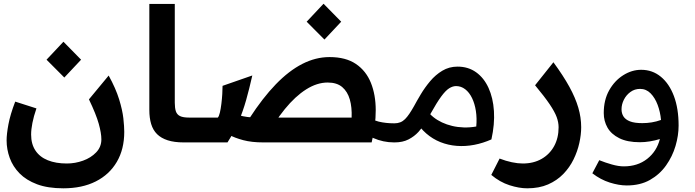

<svg xmlns="http://www.w3.org/2000/svg" viewBox="-20 -761 3716 1026"><path d="M318.3 245.3Q235.7 245.3 178 223.7Q120.3 202 84.5 165.5Q48.7 129 32 83Q15.3 37 15.3 -11Q15.3 -44 25 -96.3Q34.7 -148.7 61.3 -218L174.7 -181.7Q160 -139.3 153.2 -104.2Q146.3 -69 146.3 -42Q146.3 8.7 169.3 43.3Q192.3 78 235.2 95.3Q278 112.7 337.3 112.7Q381.7 112.7 423.8 97.5Q466 82.3 493.8 53.3Q521.7 24.3 521.7 -16.3Q521.7 -49.3 507.7 -99.7Q493.7 -150 455.3 -230L560.7 -357.3Q598.7 -288.3 616.5 -230.5Q634.3 -172.7 639.2 -128.7Q644 -84.7 644 -56.7Q644 36.3 604.3 104Q564.7 171.7 491.8 208.5Q419 245.3 318.3 245.3ZM323.7 -346.7 228.7 -442 319 -538 413.3 -442Z M961.3 0Q911.3 0 876.2 -11.3Q841 -22.7 819.3 -44.2Q797.7 -65.7 787.8 -98.3Q778 -131 778 -172.7V-740H914V-212Q914 -183.7 919.8 -166.2Q925.7 -148.7 942 -140.7Q958.3 -132.7 990.7 -132.7H1024V0Z M1935 -149Q1966 -120 2004 -111Q2042 -102 2086 -102V0Q2028 0 1974.5 -23.5Q1921 -47 1887 -102ZM1390 0V-132.7H1859Q1861.3 -187.7 1849.3 -229.5Q1837.3 -271.3 1808.8 -295.7Q1780.3 -320 1731 -320Q1674 -320 1616 -283.3Q1558 -246.7 1501.8 -177.8Q1445.7 -109 1393.3 -11.3L1313 -129Q1383.7 -238 1453.8 -310.5Q1524 -383 1595.5 -419.5Q1667 -456 1741 -456Q1827.7 -456 1882 -419.2Q1936.3 -382.3 1962 -318.3Q1987.7 -254.3 1987.8 -172.5Q1988 -90.7 1966 0ZM1024 0V-132.7H1144Q1150.3 -139.3 1155 -159.3Q1159.7 -179.3 1163 -206.2Q1166.3 -233 1167.8 -258.8Q1169.3 -284.7 1169.3 -302.3L1328.3 -357.7Q1312.3 -286.7 1295.2 -226Q1278 -165.3 1254.7 -110.5Q1231.3 -55.7 1195.7 0ZM1387 0Q1325 0 1279.8 -12Q1234.7 -24 1202.8 -41.2Q1171 -58.3 1147 -74.7L1218.7 -160Q1235.3 -151.7 1256 -145.5Q1276.7 -139.3 1301.2 -136Q1325.7 -132.7 1352.7 -132.7H1390V0ZM1713.7 -549.7 1618.7 -645 1709 -741 1803.3 -645Z M2086 0V-102H2088Q2105 -102 2119 -107.5Q2133 -113 2144.5 -124.5Q2156 -136 2167.5 -153Q2179 -170 2192 -193Q2207 -221 2228.5 -257Q2250 -293 2278.5 -327Q2307 -361 2343.5 -383Q2380 -405 2425 -405Q2482 -405 2524 -375Q2566 -345 2590.5 -291.5Q2615 -238 2619.5 -167.5Q2624 -97 2606 -16Q2561 4 2514 13Q2467 22 2421 18.5Q2375 15 2333.5 -1.5Q2292 -18 2257.5 -48Q2223 -78 2198 -121L2261 -173Q2275 -152 2295.5 -135.5Q2316 -119 2341.5 -107Q2367 -95 2396.5 -88Q2426 -81 2458.5 -80Q2491 -79 2525 -85Q2529 -129 2523 -168Q2517 -207 2502.5 -237Q2488 -267 2466 -284Q2444 -301 2417 -301Q2399 -301 2380 -289Q2361 -277 2337.5 -245Q2314 -213 2280 -152Q2269 -132 2253.5 -106Q2238 -80 2216 -56Q2194 -32 2163 -16Q2132 0 2088 0Z M2797.3 245.3Q2754 245.3 2702.7 228.8Q2651.3 212.3 2605.3 173.7L2649.7 86.3Q2683 99.3 2715.2 106Q2747.3 112.7 2773.3 112.7Q2831.3 112.7 2874.3 88Q2917.3 63.3 2941.2 19.7Q2965 -24 2965 -81Q2965 -107.3 2954.7 -135.5Q2944.3 -163.7 2917.2 -204Q2890 -244.3 2839.3 -305.3L2937.3 -428.3Q2990.3 -356 3022.7 -297Q3055 -238 3070.3 -185.7Q3085.7 -133.3 3085.7 -81Q3085.7 -41.7 3075.8 3Q3066 47.7 3045 90.7Q3024 133.7 2990.2 168.7Q2956.3 203.7 2908.7 224.5Q2861 245.3 2797.3 245.3Z M3406.3 -388Q3466.3 -388 3511.3 -351Q3556.3 -314 3581.3 -247.5Q3606.3 -181 3606.3 -90Q3606.3 -37 3589.8 19Q3573.3 75 3539.3 123Q3505.3 171 3453.3 200.5Q3401.3 230 3329.3 230Q3287.3 230 3238.3 214.5Q3189.3 199 3145.3 165L3182.3 95Q3214.3 108 3249.8 118Q3285.3 128 3313.3 128Q3387.3 128 3438.3 88Q3489.3 48 3506.3 -18Q3480.3 -10 3452.8 -5.5Q3425.3 -1 3399.3 -1Q3332.3 -1 3289.3 -22.5Q3246.3 -44 3226.3 -79Q3206.3 -114 3206.3 -157Q3206.3 -227 3235.3 -278.5Q3264.3 -330 3310.3 -359Q3356.3 -388 3406.3 -388ZM3301.3 -177Q3301.3 -155 3311.8 -138.5Q3322.3 -122 3346.3 -112.5Q3370.3 -103 3412.3 -103Q3437.3 -103 3462.3 -107Q3487.3 -111 3512.3 -120Q3508.3 -163 3494.3 -200.5Q3480.3 -238 3456.8 -262Q3433.3 -286 3400.3 -286Q3371.3 -286 3348.8 -269.5Q3326.3 -253 3313.8 -228Q3301.3 -203 3301.3 -177Z"/></svg>

Font: Lexend Medium
Style: Regular
Weight: 500
Designer: Bonnie Shaver-Troup, Thomas Jockin
Foundry: Lexend
Version: Version 1.005